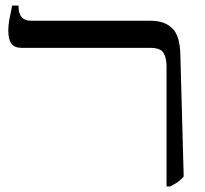

<svg xmlns="http://www.w3.org/2000/svg" viewBox="-20 -667 742 694"><path d="M582 7V-428Q582 -456 571.5 -475Q561 -494 523 -494H58Q33 -494 21.5 -509Q10 -524 10 -557Q10 -576 13.5 -595Q17 -614 24 -647H47V-643Q47 -592 93 -592H525Q575 -592 603 -564.5Q631 -537 632 -466L644 -29Q634 -17 622.5 -9Q611 -1 595 7Z"/></svg>

Font: Noto Serif Hebrew SemiCondensed
Style: Regular
Weight: 400
Width: 4
Designer: Monotype Design Team
Foundry: Monotype Imaging Inc.
Version: Version 2.004; ttfautohint (v1.8.4.7-5d5b)